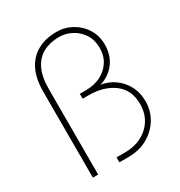

<svg xmlns="http://www.w3.org/2000/svg" viewBox="-168 -824 881 941"><g transform="rotate(-30 273.0 -354.0)"><path d="M85 0V-486Q85 -561 110 -610Q135 -659 180.5 -683.5Q226 -708 287 -708Q334 -708 374 -685.5Q414 -663 438 -624.5Q462 -586 462 -536Q462 -467 420 -421.5Q378 -376 310 -369V-378Q367 -378 408.5 -353Q450 -328 473 -287Q496 -246 496 -196Q496 -141 468.5 -96.5Q441 -52 394 -26Q347 0 286 0H235V-28H284Q336 -28 377 -49Q418 -70 442 -108Q466 -146 466 -197Q466 -277 410.5 -318.5Q355 -360 270 -360H235V-388H272Q316 -388 352 -405.5Q388 -423 410 -456Q432 -489 432 -535Q432 -580 410.5 -612.5Q389 -645 355.5 -662.5Q322 -680 285 -680Q234 -680 195.5 -659.5Q157 -639 136 -595.5Q115 -552 115 -484V0Z"/></g></svg>

Font: Fustat ExtraLight
Style: Regular
Weight: 250
Designer: Mohamed Gaber, Khaled Hosny, Laura Garcia Mut
Foundry: Kief Type Foundry, Alif Type Foundry, Hard Type Foundry
Version: Version 1.007